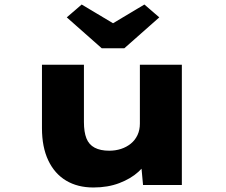

<svg xmlns="http://www.w3.org/2000/svg" viewBox="-20 -820 1001 851"><path d="M394 11Q324 11 273 -19.5Q222 -50 194 -109Q166 -168 166 -252V-533H352V-279Q352 -235 363 -207Q374 -179 399.5 -165.5Q425 -152 464 -152Q492 -152 516.5 -160Q541 -168 560 -183.5Q579 -199 589.5 -221.5Q600 -244 600 -272V-533H786V0H614L604 -108L639 -120Q627 -89 593.5 -58.5Q560 -28 509 -8.5Q458 11 394 11ZM431 -606 276 -743 342 -800 496 -708H466L620 -800L686 -743L531 -606Z"/></svg>

Font: Lexend Tera ExtraBold
Style: Regular
Weight: 800
Designer: Bonnie Shaver-Troup, Thomas Jockin
Foundry: Lexend
Version: Version 1.007